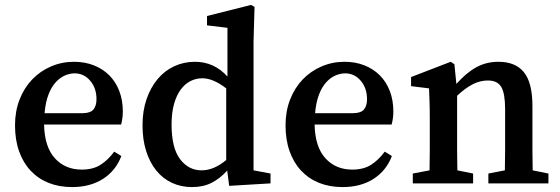

<svg xmlns="http://www.w3.org/2000/svg" viewBox="-20 -745 2273 780"><path d="M311 -285Q347 -285 359.5 -300Q372 -315 372 -342Q372 -387 346.5 -417Q321 -447 283 -447Q264 -447 244 -438.5Q224 -430 206.5 -411Q189 -392 177 -361Q165 -330 161 -285ZM159 -239Q161 -148 203 -102Q245 -56 312 -56Q358 -56 388.5 -75.5Q419 -95 444 -129L473 -111Q450 -51 398 -18Q346 15 273 15Q220 15 177.5 -2Q135 -19 104.5 -51.5Q74 -84 57.5 -130.5Q41 -177 41 -236Q41 -293 59.5 -340.5Q78 -388 110.5 -422Q143 -456 187 -475Q231 -494 281 -494Q325 -494 361.5 -479.5Q398 -465 424 -439Q450 -413 464.5 -375.5Q479 -338 479 -292Q479 -277 477 -263.5Q475 -250 472 -239Z M899 -386Q846 -427 802 -427Q777 -427 754.5 -416Q732 -405 714.5 -381.5Q697 -358 687 -322.5Q677 -287 677 -239Q677 -144 711.5 -98.5Q746 -53 799 -53Q849 -53 899 -95ZM1079 -40V0L911 10L903 -52Q874 -20 840 -2.5Q806 15 760 15Q716 15 679 -2Q642 -19 615.5 -51.5Q589 -84 574 -130.5Q559 -177 559 -236Q559 -295 575.5 -342.5Q592 -390 620.5 -424Q649 -458 688 -476Q727 -494 772 -494Q850 -494 904 -434V-632L821 -642V-680L1000 -725L1014 -717L1010 -575V-53Z M1410 -285Q1446 -285 1458.5 -300Q1471 -315 1471 -342Q1471 -387 1445.5 -417Q1420 -447 1382 -447Q1363 -447 1343 -438.5Q1323 -430 1305.5 -411Q1288 -392 1276 -361Q1264 -330 1260 -285ZM1258 -239Q1260 -148 1302 -102Q1344 -56 1411 -56Q1457 -56 1487.5 -75.5Q1518 -95 1543 -129L1572 -111Q1549 -51 1497 -18Q1445 15 1372 15Q1319 15 1276.5 -2Q1234 -19 1203.5 -51.5Q1173 -84 1156.5 -130.5Q1140 -177 1140 -236Q1140 -293 1158.5 -340.5Q1177 -388 1209.5 -422Q1242 -456 1286 -475Q1330 -494 1380 -494Q1424 -494 1460.5 -479.5Q1497 -465 1523 -439Q1549 -413 1563.5 -375.5Q1578 -338 1578 -292Q1578 -277 1576 -263.5Q1574 -250 1571 -239Z M2208 -40V0H1964V-40L2031 -53Q2032 -90 2032 -133Q2032 -176 2032 -210V-302Q2032 -365 2016.5 -391.5Q2001 -418 1962 -418Q1930 -418 1900 -402.5Q1870 -387 1837 -356V-210Q1837 -177 1837 -134Q1837 -91 1838 -53L1902 -40V0H1657V-40L1725 -53Q1726 -91 1726 -134Q1726 -177 1726 -210V-264Q1726 -305 1725 -330.5Q1724 -356 1723 -386L1650 -395V-432L1811 -494L1826 -484L1834 -404Q1874 -449 1914.5 -471.5Q1955 -494 2005 -494Q2074 -494 2108.5 -451.5Q2143 -409 2143 -314V-210Q2143 -176 2143 -133Q2143 -90 2144 -53Z"/></svg>

Font: Source Serif Pro Semibold
Style: Regular
Weight: 600
Designer: Frank Grießhammer
Foundry: Adobe Systems Incorporated
Version: Version 1.014;PS Version 1.0;hotconv 1.0.73;makeotf.lib2.5.5